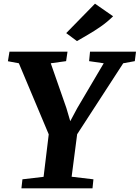

<svg xmlns="http://www.w3.org/2000/svg" viewBox="-20 -1024 760 1044"><path d="M96.5 0 102 -49 217 -62.5 245 -293.5 82.5 -680 23 -691 31.5 -743H347L339.5 -691.5L256 -680L341 -436.5L362 -365L400 -436L544 -680L464.5 -691.5L469.5 -743H719.5L713 -691.5L650 -680L399.5 -294L369.5 -63L488 -49L483 0ZM398.5 -800.5 340 -844 496.5 -1004 595 -935.5Q563 -904 527.2 -879.2Q491.5 -854.5 458 -835.2Q424.5 -816 398.5 -800.5Z"/></svg>

Font: Merriweather Light 18pt ExtraBold
Style: Italic
Weight: 800
Italic angle: -7.8°
Version: Version 2.101